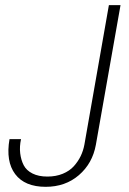

<svg xmlns="http://www.w3.org/2000/svg" viewBox="-20 -722 503 749"><path d="M309.1 -157.2 404.8 -702.1H450.2L354 -157.2Q340.8 -84.5 287.8 -38.8Q234.9 6.8 158.2 6.8Q76.7 6.8 39.3 -42.7Q2 -92.3 17.1 -179.2H62Q55.7 -150.4 58.8 -124Q62 -97.7 72.5 -77.4Q83 -57.1 106.7 -45.2Q130.4 -33.2 165 -33.2Q198.2 -33.2 224.9 -44.2Q251.5 -55.2 268.1 -73.7Q284.7 -92.3 294.7 -113Q304.7 -133.8 309.1 -157.2Z"/></svg>

Font: SVN-Poppins ExtraLight
Style: Italic
Weight: 200
Italic angle: -10°
Designer: Ninad Kale (Devanagari), Jonny Pinhorn (Latin)
Foundry: Indian Type Foundry
Version: Version 3.002 2017